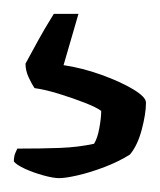

<svg xmlns="http://www.w3.org/2000/svg" viewBox="-20 -57 231 277"><path d="M65.5 200Q56.8 200 42.4 196Q28 192 16 186.5Q4 181 0 176Q0 168.7 2 164Q4 159.4 5 157.4Q39.9 157.4 66.5 156.4Q93 155.4 115.7 150.4Q120.7 142.4 123.3 127.8Q126 113.2 126 103Q119.2 97.8 102.1 91.2Q85 84.5 65.2 78.4Q45.5 72.3 29.8 70.1Q25.8 64.3 21.3 54.5Q16.8 44.8 16.8 34.8Q27.1 15.9 34.8 1.8Q42.4 -12.3 57.6 -37H93.2L71.7 37Q98.7 41 126.5 51Q154.2 61 172.4 72Q190.6 83 190.6 91Q190.6 107 184.5 130Q178.4 153 167.4 166Q151.6 176 131 183.9Q110.3 191.8 92.4 195.9Q74.5 200 65.5 200Z"/></svg>

Font: Texturina Medium
Style: Regular
Weight: 500
Designer: Guillermo Torres Carreño
Foundry: Omnibus-Type
Version: Version 1.003